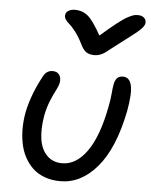

<svg xmlns="http://www.w3.org/2000/svg" viewBox="-55 -829 694 884"><g transform="rotate(5 292.0 -386.5)"><path d="M546.9 -783.2Q565.9 -783.2 576.2 -772.9Q586.4 -762.7 584 -747.1Q581.5 -734.9 564 -718Q546.4 -701.2 485.8 -655.8Q465.8 -641.1 442.4 -622.6Q418.9 -604 410.4 -597.9Q401.9 -591.8 389.4 -586.9Q377 -582 362.8 -582Q338.4 -582 323.7 -592.5Q309.1 -603 295.9 -631.8Q281.2 -661.1 263.7 -683.6Q246.1 -706.1 234.9 -715.3Q223.6 -724.6 217 -734.9Q210.4 -745.1 212.9 -756.8Q214.8 -768.1 226.8 -775.1Q238.8 -782.2 254.9 -782.2Q291 -782.2 316.4 -760.7Q341.8 -739.3 377.9 -673.8Q421.9 -712.4 451.9 -735.8Q481.9 -759.3 500 -768.8Q518.1 -778.3 526.9 -780.8Q535.6 -783.2 546.9 -783.2ZM256.8 9.8Q216.8 9.8 183.8 -2.4Q150.9 -14.6 128.4 -36.1Q106 -57.6 90.8 -86.4Q75.7 -115.2 69.1 -149.7Q62.5 -184.1 63 -220.9Q63.5 -257.8 70.8 -295.9Q88.9 -380.4 137.2 -467.8Q151.4 -492.2 178.2 -492.2Q199.2 -492.2 209 -478Q218.8 -463.9 214.8 -440.9Q211.9 -426.3 201.4 -406.5Q190.9 -386.7 178.2 -356.4Q165.5 -326.2 157.2 -286.1Q146.5 -224.1 153.1 -176.8Q159.7 -129.4 187 -101.3Q214.4 -73.2 257.8 -73.2Q322.8 -73.2 372.3 -142.8Q421.9 -212.4 448.2 -350.1Q454.6 -379.9 457.3 -411.4Q460 -442.9 462.9 -457Q466.8 -475.6 476.1 -485.4Q485.4 -495.1 502.9 -495.1Q533.2 -495.1 542 -458.3Q550.8 -421.4 535.2 -336.9Q500.5 -164.1 426.5 -77.1Q352.5 9.8 256.8 9.8Z"/></g></svg>

Font: Shantell Sans Normal
Style: Italic
Weight: 400
Italic angle: -11.31°
Designer: Stephen Nixon, Anya Danilova, Shantell Martin
Foundry: Arrow Type
Version: Version 1.006;[559af2be0]